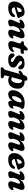

<svg xmlns="http://www.w3.org/2000/svg" viewBox="2450 -3064 854 5795"><g transform="rotate(90 2877.5 -166.0)"><path d="M496 -157.5Q496 -116.5 463 -77Q430 -37.5 367.2 -12Q304.5 13.5 215 13.5Q109 13.5 63.5 -41Q18 -95.5 24.5 -182.5Q30 -265 72.2 -332.2Q114.5 -399.5 184.8 -439.5Q255 -479.5 344.5 -479.5Q412 -479.5 445.2 -447.5Q478.5 -415.5 489.5 -363.5Q491.5 -354 495.5 -346Q499.5 -338 504.5 -336Q512.5 -333.5 517.8 -327Q523 -320.5 523 -309Q523 -292.5 512 -278.5Q501 -264.5 472 -257Q437 -247.5 389 -234Q341 -220.5 290.8 -206.2Q240.5 -192 199.5 -180.5Q204 -136.5 227 -114.5Q250 -92.5 286.5 -92.5Q326 -92.5 359.2 -110.8Q392.5 -129 414.5 -161Q430 -179.5 441 -186.8Q452 -194 467 -194Q482.5 -194 489.2 -182.8Q496 -171.5 496 -157.5ZM299.5 -394.5Q278.5 -394.5 257.5 -374.2Q236.5 -354 220.8 -319Q205 -284 200 -239.5Q234 -249.5 270.2 -260.8Q306.5 -272 334.5 -281Q342.5 -306.5 342.5 -344Q342.5 -367.5 331.2 -381Q320 -394.5 299.5 -394.5Z M583.5 -329.5Q573 -337 572.5 -353.5Q572 -370 585 -389Q612 -430 660.5 -454.8Q709 -479.5 759.5 -479.5Q841.5 -479.5 841.5 -419Q841.5 -400.5 831.5 -377.8Q821.5 -355 809 -327.5Q867 -411 929.5 -445.2Q992 -479.5 1051 -479.5Q1097.5 -479.5 1117 -456.2Q1136.5 -433 1134 -393Q1131.5 -353 1111 -303L1065.5 -186.5Q1043.5 -130 1071.5 -130Q1083 -130 1100 -139.5Q1118.5 -151 1131.5 -140Q1140.5 -133 1140.8 -117.2Q1141 -101.5 1129.5 -80Q1107 -38.5 1063.8 -12.5Q1020.5 13.5 967 13.5Q897 13.5 881 -30.5Q865 -74.5 890 -142.5L935.5 -270Q948 -304 944.8 -322.8Q941.5 -341.5 916 -341.5Q883 -341.5 847.2 -309Q811.5 -276.5 792 -218.5Q778 -180 772 -161.5Q766 -143 766 -129Q766 -113.5 771.5 -97.5Q777 -81.5 777 -62Q777 -27.5 739.8 -7Q702.5 13.5 637.5 13.5Q589 13.5 576 -26.2Q563 -66 591 -127.5L655 -278Q672 -316 670.2 -330.2Q668.5 -344.5 652.5 -344.5Q645.5 -344.5 638.5 -341.5Q631.5 -338.5 621.5 -332.5Q598 -320.5 583.5 -329.5Z M1272.5 -364 1251 -374Q1224 -391 1224 -417Q1224 -437 1239 -449Q1254 -461 1279 -461H1296.5Q1319 -461 1334.5 -467.8Q1350 -474.5 1368 -495L1409.5 -545Q1418.5 -555.5 1431.2 -564.2Q1444 -573 1464.5 -573Q1484.5 -573 1494.8 -562.5Q1505 -552 1505 -536Q1505 -508 1491.5 -462L1489.5 -456H1578Q1608 -456 1608 -424.5Q1608 -394.5 1586.2 -376.8Q1564.5 -359 1528.5 -359H1459.5L1410 -199.5Q1394.5 -147.5 1401.2 -129.8Q1408 -112 1431.5 -112Q1448.5 -112 1461.5 -118.8Q1474.5 -125.5 1491 -141Q1503 -151 1509.5 -154.2Q1516 -157.5 1525 -157.5Q1549 -157.5 1549 -129Q1549 -108.5 1531.5 -84Q1514 -59.5 1483 -37.8Q1452 -16 1410.8 -2Q1369.5 12 1322 12Q1255.5 12 1231 -35.5Q1206.5 -83 1243 -183.5L1278 -286Q1290.5 -320 1290 -336.8Q1289.5 -353.5 1272.5 -364Z M1807 -66Q1827 -66 1838.2 -76.5Q1849.5 -87 1849.5 -102.5Q1849 -121 1833.5 -136.5Q1818 -152 1767.5 -177.5Q1707.5 -208 1681.2 -237.5Q1655 -267 1653 -313.5Q1652 -359.5 1680 -397Q1708 -434.5 1763.8 -457Q1819.5 -479.5 1901.5 -479.5Q1987.5 -479.5 2030.8 -445.8Q2074 -412 2074 -357.5Q2074 -290 2026 -290Q2007 -290 1991.8 -300.8Q1976.5 -311.5 1959 -339.5Q1939.5 -369.5 1918.5 -386.5Q1897.5 -403.5 1870 -403.5Q1822 -403.5 1822 -363.5Q1823.5 -347 1839.8 -328.2Q1856 -309.5 1902 -282Q1946.5 -256.5 1971.2 -235.2Q1996 -214 2006.2 -191.8Q2016.5 -169.5 2017.5 -141Q2019.5 -72.5 1957 -29.5Q1894.5 13.5 1783.5 13.5Q1683 13.5 1636.5 -23.2Q1590 -60 1590.5 -111.5Q1591 -142.5 1604.5 -159.2Q1618 -176 1640 -176Q1664.5 -176 1681.8 -162Q1699 -148 1716 -123.5Q1737 -90 1759 -78Q1781 -66 1807 -66Z M2181 -314.5Q2164.5 -301.5 2147 -301.8Q2129.5 -302 2119.5 -313Q2108.5 -324.5 2116.2 -344.2Q2124 -364 2145 -383Q2185.5 -420.5 2244 -445L2251 -470.5Q2264 -516 2292.2 -541.2Q2320.5 -566.5 2363 -566.5Q2427.5 -566.5 2413.5 -481Q2427 -481.5 2440 -481.5Q2513.5 -481 2565.5 -451.5Q2617.5 -422 2641.2 -363.8Q2665 -305.5 2653 -218.5Q2643.5 -145 2608.2 -92.8Q2573 -40.5 2519.8 -13.2Q2466.5 14 2402.5 13Q2366.5 13 2338 4Q2309.5 -5 2288.5 -20.5L2258 89Q2253.5 106 2257.2 122Q2261 138 2281 143L2308.5 150Q2328.5 155 2335.8 166.2Q2343 177.5 2343.5 189.5Q2343.5 211 2328.2 224.2Q2313 237.5 2289.5 237.5L2051 241Q2035 241.5 2022 231.2Q2009 221 2009 199Q2009 186.5 2018.8 172.2Q2028.5 158 2054.5 144Q2070 137.5 2077 126.5Q2084 115.5 2088.5 100L2213.5 -338.5Q2197.5 -327.5 2181 -314.5ZM2361.5 -79.5Q2404.5 -77.5 2438.2 -115.2Q2472 -153 2485.5 -241.5Q2496.5 -314 2475.8 -356Q2455 -398 2415 -403.5Q2405 -405 2394.5 -405L2311.5 -105Q2331 -81 2361.5 -79.5Z M3177 -181Q3163 -130.5 3190 -130.5Q3199 -130.5 3205 -133.8Q3211 -137 3219.5 -142Q3234 -151 3245.5 -144Q3254 -139.5 3255.8 -125.8Q3257.5 -112 3249 -88Q3232 -42.5 3189 -15Q3146 12.5 3086.5 12.5Q3057 12.5 3038.8 -9.2Q3020.5 -31 3020.5 -70Q3020.5 -88.5 3022 -105Q2982 -45 2933.5 -16.2Q2885 12.5 2822.5 12.5Q2762.5 12.5 2729.2 -29.5Q2696 -71.5 2706 -160Q2711.5 -219.5 2739.5 -276.8Q2767.5 -334 2815.2 -380.5Q2863 -427 2928.5 -454.8Q2994 -482.5 3075 -482.5Q3185.5 -482.5 3227 -461.8Q3268.5 -441 3264.5 -404.5Q3262 -384.5 3252.2 -373.8Q3242.5 -363 3232 -353Q3221.5 -343 3216.5 -326ZM2882.5 -174Q2876.5 -134 2886 -118Q2895.5 -102 2912 -102Q2933 -102 2958 -123Q2983 -144 3006.2 -178.5Q3029.5 -213 3046.2 -255Q3063 -297 3067.5 -339.5Q3070.5 -363 3061 -376.2Q3051.5 -389.5 3035.5 -389.5Q3011.5 -389.5 2986.8 -371Q2962 -352.5 2940.2 -321.2Q2918.5 -290 2903 -251.8Q2887.5 -213.5 2882.5 -174Z M3340.5 -329.5Q3330 -337 3329.5 -353.5Q3329 -370 3342 -389Q3369 -430 3417.5 -454.8Q3466 -479.5 3516.5 -479.5Q3598.5 -479.5 3598.5 -419Q3598.5 -400.5 3588.5 -377.8Q3578.5 -355 3566 -327.5Q3624 -411 3686.5 -445.2Q3749 -479.5 3808 -479.5Q3854.5 -479.5 3874 -456.2Q3893.5 -433 3891 -393Q3888.5 -353 3868 -303L3822.5 -186.5Q3800.5 -130 3828.5 -130Q3840 -130 3857 -139.5Q3875.5 -151 3888.5 -140Q3897.5 -133 3897.8 -117.2Q3898 -101.5 3886.5 -80Q3864 -38.5 3820.8 -12.5Q3777.5 13.5 3724 13.5Q3654 13.5 3638 -30.5Q3622 -74.5 3647 -142.5L3692.5 -270Q3705 -304 3701.8 -322.8Q3698.5 -341.5 3673 -341.5Q3640 -341.5 3604.2 -309Q3568.5 -276.5 3549 -218.5Q3535 -180 3529 -161.5Q3523 -143 3523 -129Q3523 -113.5 3528.5 -97.5Q3534 -81.5 3534 -62Q3534 -27.5 3496.8 -7Q3459.5 13.5 3394.5 13.5Q3346 13.5 3333 -26.2Q3320 -66 3348 -127.5L3412 -278Q3429 -316 3427.2 -330.2Q3425.5 -344.5 3409.5 -344.5Q3402.5 -344.5 3395.5 -341.5Q3388.5 -338.5 3378.5 -332.5Q3355 -320.5 3340.5 -329.5Z M3983.5 -329.5Q3973 -337 3972.5 -353.5Q3972 -370 3985 -389Q4012 -430 4060.5 -454.8Q4109 -479.5 4159.5 -479.5Q4241.5 -479.5 4241.5 -419Q4241.5 -400.5 4231.5 -377.8Q4221.5 -355 4209 -327.5Q4267 -411 4329.5 -445.2Q4392 -479.5 4451 -479.5Q4497.5 -479.5 4517 -456.2Q4536.5 -433 4534 -393Q4531.5 -353 4511 -303L4465.5 -186.5Q4443.5 -130 4471.5 -130Q4483 -130 4500 -139.5Q4518.5 -151 4531.5 -140Q4540.5 -133 4540.8 -117.2Q4541 -101.5 4529.5 -80Q4507 -38.5 4463.8 -12.5Q4420.5 13.5 4367 13.5Q4297 13.5 4281 -30.5Q4265 -74.5 4290 -142.5L4335.5 -270Q4348 -304 4344.8 -322.8Q4341.5 -341.5 4316 -341.5Q4283 -341.5 4247.2 -309Q4211.5 -276.5 4192 -218.5Q4178 -180 4172 -161.5Q4166 -143 4166 -129Q4166 -113.5 4171.5 -97.5Q4177 -81.5 4177 -62Q4177 -27.5 4139.8 -7Q4102.5 13.5 4037.5 13.5Q3989 13.5 3976 -26.2Q3963 -66 3991 -127.5L4055 -278Q4072 -316 4070.2 -330.2Q4068.5 -344.5 4052.5 -344.5Q4045.5 -344.5 4038.5 -341.5Q4031.5 -338.5 4021.5 -332.5Q3998 -320.5 3983.5 -329.5Z M5073.5 -157.5Q5073.5 -116.5 5040.5 -77Q5007.5 -37.5 4944.8 -12Q4882 13.5 4792.5 13.5Q4686.5 13.5 4641 -41Q4595.5 -95.5 4602 -182.5Q4607.5 -265 4649.8 -332.2Q4692 -399.5 4762.2 -439.5Q4832.5 -479.5 4922 -479.5Q4989.5 -479.5 5022.8 -447.5Q5056 -415.5 5067 -363.5Q5069 -354 5073 -346Q5077 -338 5082 -336Q5090 -333.5 5095.2 -327Q5100.5 -320.5 5100.5 -309Q5100.5 -292.5 5089.5 -278.5Q5078.5 -264.5 5049.5 -257Q5014.5 -247.5 4966.5 -234Q4918.5 -220.5 4868.2 -206.2Q4818 -192 4777 -180.5Q4781.5 -136.5 4804.5 -114.5Q4827.5 -92.5 4864 -92.5Q4903.5 -92.5 4936.8 -110.8Q4970 -129 4992 -161Q5007.5 -179.5 5018.5 -186.8Q5029.5 -194 5044.5 -194Q5060 -194 5066.8 -182.8Q5073.5 -171.5 5073.5 -157.5ZM4877 -394.5Q4856 -394.5 4835 -374.2Q4814 -354 4798.2 -319Q4782.5 -284 4777.5 -239.5Q4811.5 -249.5 4847.8 -260.8Q4884 -272 4912 -281Q4920 -306.5 4920 -344Q4920 -367.5 4908.8 -381Q4897.5 -394.5 4877 -394.5Z M5161 -329.5Q5150.5 -337 5150 -353.5Q5149.5 -370 5162.5 -389Q5189.5 -430 5238 -454.8Q5286.5 -479.5 5337 -479.5Q5419 -479.5 5419 -419Q5419 -400.5 5409 -377.8Q5399 -355 5386.5 -327.5Q5444.5 -411 5507 -445.2Q5569.5 -479.5 5628.5 -479.5Q5675 -479.5 5694.5 -456.2Q5714 -433 5711.5 -393Q5709 -353 5688.5 -303L5643 -186.5Q5621 -130 5649 -130Q5660.5 -130 5677.5 -139.5Q5696 -151 5709 -140Q5718 -133 5718.2 -117.2Q5718.5 -101.5 5707 -80Q5684.5 -38.5 5641.2 -12.5Q5598 13.5 5544.5 13.5Q5474.5 13.5 5458.5 -30.5Q5442.5 -74.5 5467.5 -142.5L5513 -270Q5525.5 -304 5522.2 -322.8Q5519 -341.5 5493.5 -341.5Q5460.5 -341.5 5424.8 -309Q5389 -276.5 5369.5 -218.5Q5355.5 -180 5349.5 -161.5Q5343.5 -143 5343.5 -129Q5343.5 -113.5 5349 -97.5Q5354.5 -81.5 5354.5 -62Q5354.5 -27.5 5317.2 -7Q5280 13.5 5215 13.5Q5166.5 13.5 5153.5 -26.2Q5140.5 -66 5168.5 -127.5L5232.5 -278Q5249.5 -316 5247.8 -330.2Q5246 -344.5 5230 -344.5Q5223 -344.5 5216 -341.5Q5209 -338.5 5199 -332.5Q5175.5 -320.5 5161 -329.5Z"/></g></svg>

Font: Fraunces 9pt SuperSoft
Style: Bold Italic
Weight: 700
Italic angle: -16°
Version: Version 1.000;[b76b70a41]